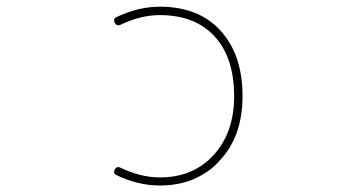

<svg xmlns="http://www.w3.org/2000/svg" viewBox="-20 -575 1040 581"><path d="M463.9 -13.7Q397.5 -13.7 333 -44.9Q325.2 -47.9 325.2 -54.7Q325.2 -57.6 327.1 -61.5Q333 -73.2 344.7 -67.4Q406.2 -38.1 463.9 -38.1Q564.5 -38.1 626.5 -106Q688.5 -173.8 688.5 -284.2Q688.5 -400.4 629.4 -464.8Q570.3 -529.3 463.9 -529.3Q405.3 -529.3 344.7 -500Q333 -495.1 327.1 -505.9Q325.2 -509.8 325.2 -513.7Q325.2 -520.5 333 -523.4Q398.4 -554.7 463.9 -554.7Q522.5 -554.7 568.4 -536.6Q614.3 -518.6 647.5 -481.9Q680.7 -445.3 697.3 -396.5Q713.9 -346.7 713.9 -284.2Q713.9 -223.6 696.8 -174.8Q679.7 -126 644.5 -88.9Q627.9 -69.3 607.4 -55.7Q586.9 -42 564.5 -32.2Q519.5 -13.7 463.9 -13.7Z"/></svg>

Font: Rounded Mgen+ 1mn thin
Style: Regular
Weight: 100
Designer: [Source Han Sans]
Ryoko NISHIZUKA  (kana & ideographs); Paul D. Hunt (Latin, Greek & Cyrillic); Wenlong ZHANG  (bopomofo
Version: Version 1.059.20150602